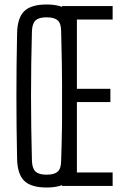

<svg xmlns="http://www.w3.org/2000/svg" viewBox="-20 -827 555 854"><path d="M187 7Q118 7 87.5 -23Q57 -53 56 -123Q53 -266 53 -399.5Q53 -533 56 -677Q57 -747 87.5 -777Q118 -807 187 -807Q257 -807 287 -777Q317 -747 319 -677Q321 -533 321 -399.5Q321 -266 319 -123Q317 -53 287 -23Q257 7 187 7ZM187 -50Q222 -50 237 -64Q252 -78 252 -113Q257 -260 256.5 -402Q256 -544 252 -687Q252 -722 237 -736Q222 -750 187 -750Q153 -750 138 -736Q123 -722 122 -687Q118 -544 118 -402Q118 -260 122 -113Q123 -78 138 -64Q153 -50 187 -50ZM256 0V-800H481V-740H322V-432H471V-373H322V-60H481V0Z"/></svg>

Font: Big Shoulders Display
Style: Regular
Weight: 400
Designer: Patric King
Foundry: XO Type Co
Version: Version 1.000; ttfautohint (v1.8.2)